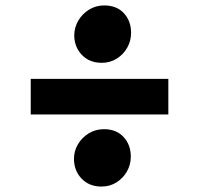

<svg xmlns="http://www.w3.org/2000/svg" viewBox="-20 -733 732 706"><path d="M354 -502Q309 -502 281 -531.2Q253 -560.5 253 -604Q253.5 -633 268.2 -657.8Q283 -682.5 307.8 -697.8Q332.5 -713 363 -713Q409.5 -713 435.8 -684.2Q462 -655.5 462 -612Q462 -583 448 -558Q434 -533 409.5 -517.5Q385 -502 354 -502ZM93 -312V-443H599V-312ZM353 -47Q308 -47 280 -76.2Q252 -105.5 252 -149Q252 -178 266.8 -202.8Q281.5 -227.5 306.5 -242.8Q331.5 -258 362 -258Q408 -258 434.5 -229.2Q461 -200.5 461 -157Q461 -128 447 -103Q433 -78 408.5 -62.5Q384 -47 353 -47Z"/></svg>

Font: Merriweather Sans ExtraBold
Style: Regular
Weight: 800
Designer: Eben Sorkin
Foundry: Eben Sorkin
Version: Version 2.001; ttfautohint (v1.8.3)